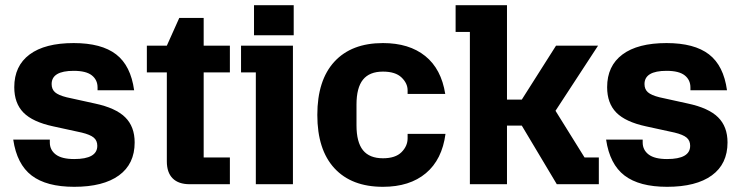

<svg xmlns="http://www.w3.org/2000/svg" viewBox="-20 -710 2857 740"><path d="M31 -172H172V-161Q172 -132 195 -114.5Q218 -97 266 -97Q355 -97 355 -148Q355 -168 341.5 -179.5Q328 -191 295 -199L185 -223Q106 -240 70.5 -276Q35 -312 35 -374Q35 -456 94 -500Q153 -544 264 -544Q371 -544 427.5 -500.5Q484 -457 497 -362H356V-373Q356 -402 334 -419.5Q312 -437 264 -437Q179 -437 179 -386Q179 -366 192 -354.5Q205 -343 237 -335L346 -311Q426 -294 462.5 -258Q499 -222 499 -161Q499 -78 438.5 -34Q378 10 266 10Q159 10 102 -33.5Q45 -77 31 -172Z M623 -88V-431H546V-534H623L671 -641H765V-534H866V-431H765V-103H866V0H711Q668 0 645.5 -22.5Q623 -45 623 -88Z M966 -431H909V-534H1109V0H966ZM959 -690H1112V-574H959Z M1203 -267Q1203 -401 1269 -472.5Q1335 -544 1456 -544Q1557 -544 1619 -494Q1681 -444 1696 -348H1551V-362Q1551 -389 1527.5 -411.5Q1504 -434 1456 -434Q1404 -434 1379 -403Q1354 -372 1354 -307V-227Q1354 -162 1379 -131Q1404 -100 1456 -100Q1504 -100 1527.5 -123.5Q1551 -147 1551 -177V-194H1697Q1684 -95 1621.5 -42.5Q1559 10 1456 10Q1335 10 1269 -61.5Q1203 -133 1203 -267Z M1791 -587H1736V-690H1934V-326H1991L2123 -534H2285L2121 -283L2233 -103H2288V0H2126L1991 -226H1934V0H1791Z M2316 -172H2457V-161Q2457 -132 2480 -114.5Q2503 -97 2551 -97Q2640 -97 2640 -148Q2640 -168 2626.5 -179.5Q2613 -191 2580 -199L2470 -223Q2391 -240 2355.5 -276Q2320 -312 2320 -374Q2320 -456 2379 -500Q2438 -544 2549 -544Q2656 -544 2712.5 -500.5Q2769 -457 2782 -362H2641V-373Q2641 -402 2619 -419.5Q2597 -437 2549 -437Q2464 -437 2464 -386Q2464 -366 2477 -354.5Q2490 -343 2522 -335L2631 -311Q2711 -294 2747.5 -258Q2784 -222 2784 -161Q2784 -78 2723.5 -34Q2663 10 2551 10Q2444 10 2387 -33.5Q2330 -77 2316 -172Z"/></svg>

Font: Mozilla Headline BETA
Style: Bold
Weight: 700
Designer: Studio DRAMA
Foundry: Studio DRAMA
Version: Version 0.100